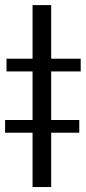

<svg xmlns="http://www.w3.org/2000/svg" viewBox="-67 -752 344 772"><path d="M138.8 -731.5V0H63.9V-731.5ZM-40.8 -464.8V-516H257.5V-464.8ZM-46.5 -218.4V-269.5H251.8V-218.4Z"/></svg>

Font: Inter UI Light
Style: Regular
Weight: 300
Designer: Rasmus Andersson
Foundry: rsms
Version: 3.2;8d6f07862